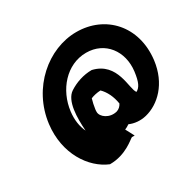

<svg xmlns="http://www.w3.org/2000/svg" viewBox="-154 -846 1035 1026"><g transform="rotate(-30 363.5 -333.0)"><path d="M242 18H243C342 18 404 -44 416 -49H433L405 -102C415 -106 424 -111 434 -118C463 -105 500 -101 537 -110C622 -131 707 -210 724 -346C748 -545 617 -684 439 -684C265 -684 93 -540 67 -331C46 -158 135 -26 242 18ZM409 -467C358 -467 308 -450 268 -424C214 -389 213 -284 219 -203C202 -238 195 -282 201 -331C216 -455 307 -562 429 -562C545 -562 618 -465 603 -346C595 -284 582 -259 558 -246C531 -277 551 -434 409 -467ZM448 -238C441 -224 430 -213 414 -208C364 -195 320 -229 320 -259C320 -264 320 -270 321 -276C324 -297 328 -316 334 -336C351 -343 372 -348 395 -349C421 -324 441 -284 448 -238Z"/></g></svg>

Font: Bluebird
Style: SfBdNrwObl
Weight: 700
Designer: Jasper
Foundry: Cannot Into Space Fonts
Version: Version 0.98